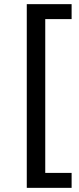

<svg xmlns="http://www.w3.org/2000/svg" viewBox="-20 -725 379 925"><path d="M109 180V-705H325V-633H198V108H325V180Z"/></svg>

Font: Nunito Sans 7pt
Style: Regular
Weight: 400
Designer: Vernon Adams
Foundry: Vernon Adams
Version: Version 3.101;gftools[0.9.27]